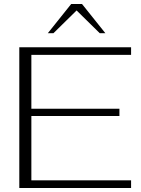

<svg xmlns="http://www.w3.org/2000/svg" viewBox="-20 -935 702 955"><path d="M76 -700H632V-662H136V-394H574V-358H136V-38H632V0H76ZM334 -915H388L504 -770H476L361 -883L246 -770H218Z"/></svg>

Font: Fahkwang ExtraLight
Style: Regular
Weight: 275
Designer: Suppakit Chalermlarp | Katatrad Co.,Ltd.
Foundry: Cadson Demak Co.,Ltd.
Version: Version 1.000; ttfautohint (v1.6)